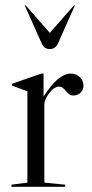

<svg xmlns="http://www.w3.org/2000/svg" viewBox="-20 -716 354 736"><path d="M300 -388Q300 -372 289 -361Q278 -350 262 -350Q252 -350 245.5 -354.5Q239 -359 232 -368Q225 -376 219.5 -380Q214 -384 206 -384Q190 -384 173.5 -365Q157 -346 150 -321V-16L230 -8V0H24V-8L85 -16V-366L26 -388V-395L139 -434H147V-346Q203 -434 252 -434Q272 -434 286 -420.5Q300 -407 300 -388ZM171 -528Q149 -528 140 -549L75 -695L78 -696L171 -590L264 -696L267 -695L202 -549Q192 -528 171 -528Z"/></svg>

Font: Libre Caslon Display
Style: Regular
Weight: 400
Designer: Pablo Impallari, Rodrigo Fuenzalida
Foundry: Pablo Impallari, Rodrigo Fuenzalida
Version: Version 1.100; ttfautohint (v1.6) -l 8 -r 50 -G 200 -x 14 -D